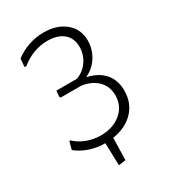

<svg xmlns="http://www.w3.org/2000/svg" viewBox="-190 -745 885 987"><g transform="rotate(-30 253.0 -251.5)"><path d="M266 4 263 135 221 141 217 8Q169 8 125 -7Q81 -22 50 -48L62 -93L68 -95Q96 -68 135.5 -53Q175 -38 217 -38Q291 -38 338 -77.5Q385 -117 385 -180Q385 -232 351.5 -266.5Q318 -301 258 -310H137L131 -315L134 -352H256Q298 -367 324 -404.5Q350 -442 350 -488Q350 -539 316 -568Q282 -597 222 -597Q135 -597 62 -537L53 -540L57 -587Q94 -615 137.5 -629.5Q181 -644 225 -644Q305 -644 354 -603Q403 -562 403 -495Q403 -444 376 -400.5Q349 -357 301 -335Q367 -321 402 -280.5Q437 -240 437 -178Q437 -105 391 -56.5Q345 -8 266 4Z"/></g></svg>

Font: t
Style: Regular
Weight: 300
Designer: Juan Pablo del Peral
Foundry: Huerta Tipografica
Version: Version 2.004; ttfautohint (v1.8.1)